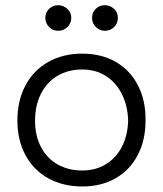

<svg xmlns="http://www.w3.org/2000/svg" viewBox="-20 -689 614 722"><path d="M45.4 -235.8Q45.4 -310.5 75.7 -367.7Q106 -424.8 161.4 -456.1Q216.8 -487.3 289.6 -487.3Q361.3 -487.3 415.5 -456.1Q469.7 -424.8 499 -367.7Q528.3 -310.5 527.3 -235.8Q527.3 -161.6 497.8 -105.5Q468.3 -49.3 414.6 -18.6Q360.8 12.2 289.6 12.2Q216.8 12.2 161.4 -18.6Q106 -49.3 75.7 -105.7Q45.4 -162.1 45.4 -235.8ZM461.9 -235.8Q460 -293 437.7 -336.4Q415.5 -379.9 377.2 -403.8Q338.9 -427.7 289.6 -427.7Q236.3 -427.7 196 -403.8Q155.8 -379.9 133.8 -335.9Q111.8 -292 111.8 -234.9Q111.8 -179.2 133.8 -136.7Q155.8 -94.2 196 -71Q236.3 -47.9 289.6 -47.9Q339.4 -47.9 377.9 -71.3Q416.5 -94.7 438.5 -137.2Q460.4 -179.7 461.9 -235.8ZM150.4 -622.1Q150.4 -642.1 164.6 -655.8Q178.7 -669.4 198.2 -669.4Q218.3 -669.4 233.2 -655.8Q248 -642.1 248 -622.1Q248 -601.6 233.6 -587.4Q219.2 -573.2 199.2 -573.2Q179.2 -573.2 164.8 -587.4Q150.4 -601.6 150.4 -622.1ZM326.2 -622.1Q326.2 -642.1 340.1 -655.8Q354 -669.4 373.5 -669.4Q394 -669.4 408.7 -655.8Q423.3 -642.1 423.3 -622.1Q423.3 -601.6 409.2 -587.4Q395 -573.2 374.5 -573.2Q355 -573.2 340.6 -587.2Q326.2 -601.1 326.2 -622.1Z"/></svg>

Font: Selawik Semilight
Style: Regular
Weight: 300
Designer: Aaron Bell
Foundry: Microsoft Corporation
Version: Version 1.01